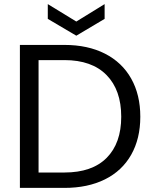

<svg xmlns="http://www.w3.org/2000/svg" viewBox="-20 -916 747 936"><path d="M294 -697Q408 -697 491.5 -654.5Q575 -612 619.5 -533Q664 -454 664 -347Q664 -240 619.5 -161.5Q575 -83 491.5 -41.5Q408 0 294 0H77V-697ZM294 -75Q429 -75 500 -146.5Q571 -218 571 -347Q571 -477 499.5 -550Q428 -623 294 -623H168V-75ZM490 -824 352 -742 213 -824V-896L352 -811L490 -896Z"/></svg>

Font: A Bank Premium Regular
Style: Regular
Weight: 400
Designer: Ninad Kale (Devanagari), Jonny Pinhorn (Latin), Htun Naung (Myanmar)
Foundry: Indian Type Foundry
Version: 4.004